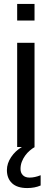

<svg xmlns="http://www.w3.org/2000/svg" viewBox="-20 -745 262 973"><path d="M67 -641V-725H155V-641ZM67 0V-528H155V0ZM186 195Q156 208 118 208Q67 208 41 183.5Q15 159 15 117Q15 83 36.5 51Q58 19 91 0H156Q144 7 131 18Q118 29 107.5 43.5Q97 58 90.5 75Q84 92 84 111Q84 131 96 143Q108 155 130 155Q156 155 186 143Z"/></svg>

Font: Libra Sans
Style: Regular
Weight: 400
Foundry: Context Ltd
Version: Version 1.000; ttfautohint (v1.3)